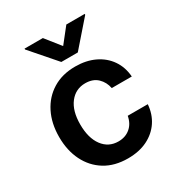

<svg xmlns="http://www.w3.org/2000/svg" viewBox="-184 -890 946 1020"><g transform="rotate(-30 289.5 -380.0)"><path d="M303.7 10.7Q222.2 10.7 163.8 -25.1Q105.5 -61 74 -124.5Q42.5 -188 42.5 -270.5Q42.5 -354 74.5 -417.5Q106.4 -481 164.8 -516.8Q223.1 -552.7 303.2 -552.7Q369.6 -552.7 420.9 -528.3Q472.2 -503.9 502.7 -459.7Q533.2 -415.5 537.6 -356.4H414.6Q407.2 -396 379.4 -422.6Q351.6 -449.2 304.7 -449.2Q245.6 -449.2 209.2 -402.3Q172.9 -355.5 172.9 -272.5Q172.9 -189 208.7 -140.9Q244.6 -92.8 304.7 -92.8Q347.7 -92.8 377.2 -117.7Q406.7 -142.6 414.6 -186.5H537.6Q533.2 -128.4 503.7 -84Q474.1 -39.6 423.3 -14.4Q372.6 10.7 303.7 10.7ZM230.5 -769.5 302.7 -678.7 374.5 -769.5H487.3V-764.2L353 -610.4H252L118.2 -764.2V-769.5Z"/></g></svg>

Font: Inter Semi Bold
Style: Regular
Weight: 600
Designer: Rasmus Andersson
Foundry: rsms
Version: Version 4.000;git-e0f93cc